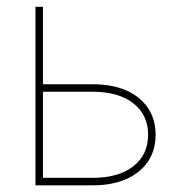

<svg xmlns="http://www.w3.org/2000/svg" viewBox="-20 -556 540 576"><path d="M99.1 -303.2H258.3Q316.4 -303.2 358.4 -284.9Q400.4 -266.6 423.6 -232.4Q446.8 -198.2 446.8 -151.9Q446.8 -105 423.6 -71Q400.4 -37.1 358.4 -18.6Q316.4 0 258.3 0H86.4V-535.6H108.9V-22.5H258.3Q335.4 -22.5 379.9 -57.1Q424.3 -91.8 424.3 -151.9Q424.3 -211.4 379.9 -246.1Q335.4 -280.8 258.3 -280.8H99.1Z"/></svg>

Font: Inter 20pt Thin
Style: Regular
Weight: 250
Version: Version 4.001;git-66647c0bb